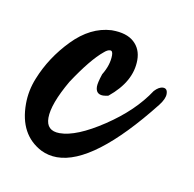

<svg xmlns="http://www.w3.org/2000/svg" viewBox="-44 -292 251 248"><g transform="rotate(10 81.5 -168.0)"><path d="M43 -179.7Q24.4 -147.5 24.4 -129.4Q24.4 -112.3 42 -112.3Q64 -112.3 98.9 -135.5Q133.8 -158.7 152.3 -187Q158.2 -193.4 163.6 -193.4Q169.4 -193.4 169.4 -186Q169.4 -179.7 162.6 -170.9Q91.8 -81.1 43.9 -81.1Q32.7 -81.1 22.9 -85.9Q-7.3 -101.6 -7.3 -142.1Q-7.3 -159.7 -0.5 -176.3Q11.2 -205.6 34.4 -229.5Q57.6 -253.4 85 -254.9H85.9Q105 -254.9 114.7 -246.1Q124.5 -237.3 124.5 -222.7Q124.5 -194.3 95.7 -170.9Q90.8 -169.9 88.9 -169.9Q79.1 -169.9 79.1 -180.2Q79.1 -185.1 83 -196.8Q91.3 -210.4 91.3 -223.1Q91.3 -229 87.9 -229Q84.5 -229 80.1 -225.1Q64.5 -212.4 43 -179.7Z"/></g></svg>

Font: Sintesa 2
Style: 2
Weight: 400
Version: Version 001.000